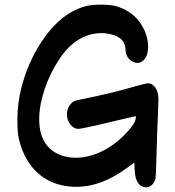

<svg xmlns="http://www.w3.org/2000/svg" viewBox="-20 -836 746 818"><path d="M548 -140Q543 -137 535 -131Q527 -125 520 -120Q412 -40 305 -40Q277 -40 247 -46Q175 -61 127 -112.5Q79 -164 60 -246Q54 -271 54 -327Q54 -395 71 -462Q99 -571 157 -658Q242 -787 355 -812Q375 -816 400 -816H421Q461 -815 484 -807Q551 -783 583 -730Q610 -686 611 -640Q611 -596 590 -578Q579 -568 565 -568Q556 -568 544 -574Q517 -589 515 -622Q513 -651 501 -664Q482 -685 443 -692Q428 -695 414 -695Q347 -695 292 -651Q251 -618 214.5 -554.5Q178 -491 160 -422Q147 -373 147 -329Q147 -218 227 -180Q260 -164 303 -164Q355 -164 409 -189Q463 -214 508 -259Q555 -306 558 -330Q560 -341 559 -341Q555 -341 505 -329Q332 -287 313 -287Q294 -287 279.5 -306Q265 -325 265 -350Q265 -367 274 -382.5Q283 -398 296 -405Q299 -407 327 -413Q454 -438 559 -469Q600 -481 613 -481Q627 -481 640 -465Q655 -447 655 -412Q655 -405 653 -353Q649 -263 647 -180Q645 -79 641 -70Q641 -68 639 -65Q626 -38 602 -38Q576 -38 563 -66Q557 -78 555 -97.5Q553 -117 553 -130Q553 -143 552 -143Z"/></svg>

Font: Chanighter Handwriting Cyr
Style: Regular
Weight: 400
Designer: Sin Chanighter
Version: Version 001.001